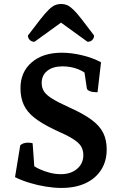

<svg xmlns="http://www.w3.org/2000/svg" viewBox="-20 -915 602 947"><path d="M282.4 12Q247.4 12 205.8 5.3Q164.2 -1.4 124.7 -13.5Q85.1 -25.7 54.1 -41.2L79.8 -198.2Q93.7 -211.3 117.5 -211.3Q124.3 -211.3 130.7 -210.6Q137.1 -209.9 141 -207.9L150.7 -72.5L129.6 -109.2Q149.1 -92.9 174.4 -81.1Q199.7 -69.4 227 -62.6Q254.2 -55.9 280.3 -55.9Q329.3 -55.9 360.2 -82.2Q391 -108.6 391 -149.4Q391 -174.4 380.1 -192.8Q369.2 -211.2 339.4 -230Q309.6 -248.7 252.3 -273.8Q188.8 -303.7 151.2 -333Q113.5 -362.3 97.3 -397.8Q81 -433.3 81 -479.9Q81 -559.9 136.4 -607.5Q191.7 -655 284.8 -655Q331.7 -655 384.1 -642.6Q436.5 -630.3 478.3 -607.8L461.1 -459.8Q437.9 -459.8 423.9 -465.1Q409.9 -470.3 408.4 -478.6L392.7 -585.4L420.9 -534.9Q401.6 -559.2 365.7 -573.5Q329.8 -587.7 288.3 -587.7Q240.5 -587.7 213 -565.5Q185.5 -543.4 185.5 -505.4Q185.5 -482.3 196.9 -464.3Q208.4 -446.3 238 -428Q267.6 -409.7 322.2 -385Q391.8 -353.8 431.9 -324Q472 -294.2 489.1 -259.4Q506.3 -224.7 506.3 -178Q506.3 -120.3 479 -77.4Q451.6 -34.5 401.7 -11.2Q351.8 12 282.4 12ZM281.5 -895.2Q298.3 -895.2 312.1 -889.1Q325.9 -883 342.6 -866.7Q359.4 -850.4 383.1 -819.8Q406.8 -789.2 444 -739.9Q444 -726.8 435.1 -717.9Q426.3 -708.9 411.7 -708.9L268.6 -812.3H293.3L150.2 -708.9Q136.1 -708.9 126.9 -717.9Q117.8 -726.8 117.8 -739.9Q155 -789.2 179.2 -819.8Q203.4 -850.4 220 -866.7Q236.5 -883 250.5 -889.1Q264.6 -895.2 281.5 -895.2Z"/></svg>

Font: Petrona
Style: Regular
Weight: 400
Designer: Ringo R. Seeber
Foundry: Ringo R. Seeber
Version: Version 2.001; ttfautohint (v1.8.3)